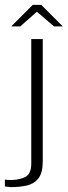

<svg xmlns="http://www.w3.org/2000/svg" viewBox="-71 -655 277 786"><path d="M-27 111Q-31 110 -40 109.5Q-49 109 -51 108V80Q-48 81 -40 81.5Q-32 82 -25 82Q13 81 35 68Q57 55 57 14V-495H104V6Q104 53 86 75.5Q68 98 38.5 104.5Q9 111 -27 111ZM-25 -547 63 -635H98L186 -547H150L80 -607L12 -547Z"/></svg>

Font: Alumni Sans Light
Style: Regular
Weight: 300
Version: Version 1.018